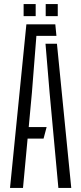

<svg xmlns="http://www.w3.org/2000/svg" viewBox="-20 -919 398 939"><path d="M29 0 109 -800H250.5L256 -743.5H158L136 -465L120.5 -297.5H208L193 -241H115L92.5 0ZM265.5 0 222.5 -466.5 202.5 -705H258.5L328.5 0ZM203.5 -840V-899H262.5V-840ZM95.5 -840V-899H154.5V-840Z"/></svg>

Font: Big Shoulders Stencil Text Light
Style: Regular
Weight: 300
Designer: Patric King
Foundry: XO Type Co
Version: Version 1.000